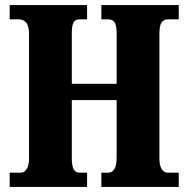

<svg xmlns="http://www.w3.org/2000/svg" viewBox="-20 -734 738 754"><path d="M18 0V-56H62Q76 -56 85 -70.5Q94 -85 94 -111V-601Q94 -633 82.5 -645.5Q71 -658 54 -658H18V-714H322V-658H291Q276 -658 269 -646Q262 -634 262 -605V-405H438V-602Q438 -633 430.5 -645.5Q423 -658 404 -658H378V-714H682V-658H638Q623 -658 614.5 -645.5Q606 -633 606 -602V-112Q606 -84 615 -70Q624 -56 638 -56H682V0H378V-56H405Q438 -56 438 -116V-341H262V-111Q262 -56 291 -56H322V0Z"/></svg>

Font: Noto Serif Lao ExtraCondensed Black
Style: Regular
Weight: 900
Width: 2
Designer: Monotype Design Team
Foundry: Monotype Imaging Inc.
Version: Version 2.003; ttfautohint (v1.8.4.7-5d5b)